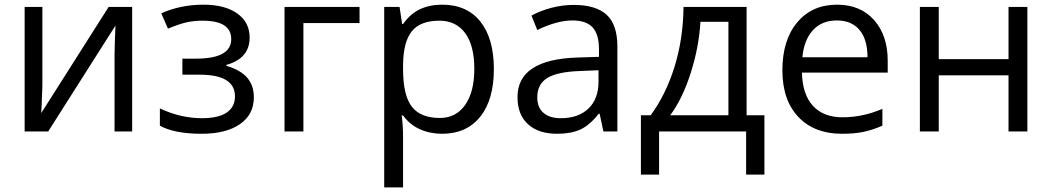

<svg xmlns="http://www.w3.org/2000/svg" viewBox="-20 -565 4520 825"><path d="M162.1 -535.2V-195.8L158.7 -106.9L157.2 -79.1L446.8 -535.2H547.9V0H472.2V-327.1L473.6 -391.6L476.1 -455.1L187 0H85.9V-535.2Z M821.8 -313Q973.6 -313 973.6 -397Q973.6 -476.1 850.6 -476.1Q813 -476.1 782.2 -469.2Q751.5 -462.4 701.7 -441.9L672.9 -507.8Q755.9 -544.9 854 -544.9Q946.3 -544.9 999.5 -507.1Q1052.7 -469.2 1052.7 -403.8Q1052.7 -314 952.6 -286.1V-282.2Q1014.2 -264.2 1042.5 -230.7Q1070.8 -197.3 1070.8 -147Q1070.8 -72.8 1011 -31.5Q951.2 9.8 845.7 9.8Q730 9.8 667 -24.9V-99.1Q756.3 -57.1 847.7 -57.1Q918 -57.1 953.9 -81.3Q989.7 -105.5 989.7 -150.9Q989.7 -244.1 837.9 -244.1H763.7V-313Z M1524.9 -465.8H1283.7V0H1202.6V-535.2H1524.9Z M1879.9 9.8Q1827.6 9.8 1784.4 -9.5Q1741.2 -28.8 1711.9 -68.8H1706.1Q1711.9 -22 1711.9 20V240.2H1630.9V-535.2H1696.8L1708 -461.9H1711.9Q1743.2 -505.9 1784.7 -525.4Q1826.2 -544.9 1879.9 -544.9Q1986.3 -544.9 2044.2 -472.2Q2102.1 -399.4 2102.1 -268.1Q2102.1 -136.2 2043.2 -63.2Q1984.4 9.8 1879.9 9.8ZM1868.2 -476.1Q1786.1 -476.1 1749.5 -430.7Q1712.9 -385.3 1711.9 -286.1V-268.1Q1711.9 -155.3 1749.5 -106.7Q1787.1 -58.1 1870.1 -58.1Q1939.5 -58.1 1978.8 -114.3Q2018.1 -170.4 2018.1 -269Q2018.1 -369.1 1978.8 -422.6Q1939.5 -476.1 1868.2 -476.1Z M2572.8 0 2556.6 -76.2H2552.7Q2512.7 -25.9 2472.9 -8.1Q2433.1 9.8 2373.5 9.8Q2293.9 9.8 2248.8 -31.2Q2203.6 -72.3 2203.6 -147.9Q2203.6 -310.1 2462.9 -317.9L2553.7 -320.8V-354Q2553.7 -417 2526.6 -447Q2499.5 -477.1 2439.9 -477.1Q2373 -477.1 2288.6 -436L2263.7 -498Q2303.2 -519.5 2350.3 -531.7Q2397.5 -543.9 2444.8 -543.9Q2540.5 -543.9 2586.7 -501.5Q2632.8 -459 2632.8 -365.2V0ZM2389.6 -57.1Q2465.3 -57.1 2508.5 -98.6Q2551.8 -140.1 2551.8 -214.8V-263.2L2470.7 -259.8Q2374 -256.3 2331.3 -229.7Q2288.6 -203.1 2288.6 -147Q2288.6 -103 2315.2 -80.1Q2341.8 -57.1 2389.6 -57.1Z M3264.6 185.1H3186V0H2812V185.1H2733.9V-69.8H2775.9Q2841.3 -158.7 2878.4 -278.3Q2915.5 -397.9 2917 -535.2H3188V-69.8H3264.6ZM3109.9 -69.8V-471.2H2989.7Q2983.4 -362.8 2948 -251.7Q2912.6 -140.6 2859.9 -69.8Z M3597.7 9.8Q3479 9.8 3410.4 -62.5Q3341.8 -134.8 3341.8 -263.2Q3341.8 -392.6 3405.5 -468.8Q3469.2 -544.9 3576.7 -544.9Q3677.2 -544.9 3735.8 -478.8Q3794.4 -412.6 3794.4 -304.2V-252.9H3425.8Q3428.2 -158.7 3473.4 -109.9Q3518.6 -61 3600.6 -61Q3687 -61 3771.5 -97.2V-24.9Q3728.5 -6.3 3690.2 1.7Q3651.9 9.8 3597.7 9.8ZM3575.7 -477.1Q3511.2 -477.1 3472.9 -435.1Q3434.6 -393.1 3427.7 -318.8H3707.5Q3707.5 -395.5 3673.3 -436.3Q3639.2 -477.1 3575.7 -477.1Z M4013.7 -535.2V-311H4313.5V-535.2H4394.5V0H4313.5V-241.2H4013.7V0H3932.6V-535.2Z"/></svg>

Font: WebKoruri
Style: Regular
Weight: 400
Foundry: lindwurm / mohemohe
Version: Version 1.00